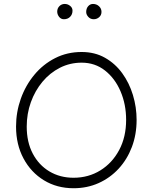

<svg xmlns="http://www.w3.org/2000/svg" viewBox="-20 -954 785 993"><path d="M360.4 19.5Q274.4 19.5 207.3 -21.5Q140.1 -62.5 101.6 -134.5Q63 -206.5 63 -299.3Q63 -374 87.6 -443.4Q112.3 -512.7 157.5 -567.1Q202.6 -621.6 264.9 -653.3Q327.1 -685.1 402.3 -685.1Q470.2 -685.1 522.9 -655.3Q575.7 -625.5 612.1 -575.4Q648.4 -525.4 667.5 -462.6Q686.5 -399.9 686.5 -334Q686.5 -258.3 662.1 -193.8Q637.7 -129.4 593.5 -81.5Q549.3 -33.7 490 -7.1Q430.7 19.5 360.4 19.5ZM360.4 -34.7Q437.5 -34.7 499 -72.8Q560.5 -110.8 596.4 -178.2Q632.3 -245.6 632.3 -334Q632.3 -414.1 603.5 -481.4Q574.7 -548.8 522.9 -589.4Q471.2 -629.9 402.3 -629.9Q341.8 -629.9 289.8 -603.5Q237.8 -577.1 199.5 -531Q161.1 -484.9 139.6 -425.3Q118.2 -365.7 118.2 -299.3Q118.2 -219.2 149.4 -159.7Q180.7 -100.1 235.6 -67.4Q290.5 -34.7 360.4 -34.7ZM504.9 -892.6Q504.9 -875.5 492.7 -865Q480.5 -854.5 464.8 -854.5Q447.8 -854.5 436.8 -866.5Q425.8 -878.4 425.8 -892.1Q425.8 -910.2 436 -921.9Q446.3 -933.6 460.9 -933.6Q479.5 -933.6 492.2 -921.6Q504.9 -909.7 504.9 -892.6ZM355 -898.9Q355 -879.4 342.5 -866.9Q330.1 -854.5 310.5 -854.5Q295.4 -854.5 285.6 -866.9Q275.9 -879.4 275.9 -894Q275.9 -910.6 287.1 -922.1Q298.3 -933.6 314.9 -933.6Q330.1 -933.6 342.5 -923.8Q355 -914.1 355 -898.9Z"/></svg>

Font: Mikhak-DS2-FD Light
Style: Regular
Weight: 300
Designer: Amin Abedi
Version: Version 3.2